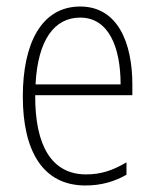

<svg xmlns="http://www.w3.org/2000/svg" viewBox="-20 -652 475 589"><path d="M226 -632C108 -632 50 -520 50 -356C50 -191 110 -83 242 -83C291 -83 331 -95 368 -116V-154C324 -128 288 -117 244 -117C140 -117 87 -203 88 -360H386V-393C386 -521 341 -632 226 -632ZM226 -598C313 -598 350 -508 350 -393H89C96 -530 147 -598 226 -598Z"/></svg>

Font: Noto Sans Telugu UI Condensed ExtraLight
Style: Regular
Weight: 200
Width: 3
Designer: Jelle Bosma - Monotype Design Team
Foundry: Monotype Imaging Inc.
Version: Version 2.005